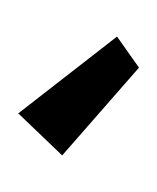

<svg xmlns="http://www.w3.org/2000/svg" viewBox="-1 -939 172 210"><g transform="rotate(-90 85.0 -834.0)"><path d="M150 -792 116 -768 20 -852 66 -900Z"/></g></svg>

Font: Bahiana
Style: Regular
Weight: 400
Designer: Pablo Cosgaya & Dani Raskovsky
Foundry: Pablo Cosgaya & Dani Raskovsky
Version: Version 1.005